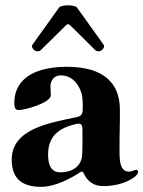

<svg xmlns="http://www.w3.org/2000/svg" viewBox="-20 -701 549 735"><path d="M137.1 14.2C192.5 14.2 251.8 -18.8 286.2 -41.2C289.1 -43 290.8 -44 293.3 -44C296.2 -44 298.7 -41.5 300.4 -37.6C313.2 -9.6 335.2 11.4 376.4 11.4C448.9 11.4 508.5 -22.7 508.5 -43.3C508.5 -47.6 506 -51.1 500.7 -51.1C495.7 -51.1 485.8 -44 473.7 -44C448.9 -44 437.9 -64.6 437.5 -114.3C437.1 -206 439.6 -210.2 438.9 -283.4C438.2 -375 385.7 -446.7 231.5 -445.3C94.5 -443.9 34.8 -386.4 34.8 -307.5C34.8 -286.6 39.8 -279.8 51.8 -279.8C76 -279.8 174.7 -307.5 174.7 -336.6C174.4 -344.8 172.9 -361.9 173.3 -371.4C173.3 -392.8 187.5 -412.6 212.4 -412.6C247.9 -412.6 276.6 -390.3 291.2 -346.6C297.2 -328.5 297.2 -300.1 296.5 -279.8C295.8 -262.8 289.8 -256 273.1 -252.5C160.9 -229.4 24.9 -205.3 24.9 -89.5C24.9 -22 58.9 14.2 137.1 14.2ZM105.1 -531.2C94.1 -516 121.4 -494.7 137.1 -509.9L232.6 -604.4C238.6 -609.7 242.9 -609.7 248.9 -604L343.8 -509.9C359.4 -494.7 386.7 -516 375.7 -531.2L274.9 -671.9C266.7 -683.6 214.1 -683.6 206 -671.9ZM164.1 -109.4C164.1 -180.4 205.6 -211.3 272.4 -226.6C289.1 -229.8 294.7 -225.1 295.5 -208.1C296.2 -175.8 295.8 -143.1 294.7 -110.8C293 -61.1 252.1 -41.2 210.9 -41.2C169 -41.2 164.1 -81.7 164.1 -109.4Z"/></svg>

Font: Margiela Serif
Style: Bold
Weight: 700
Designer: Andreas Faust, Stefan Endress
Version: Version 1.002;FEAKit 1.0